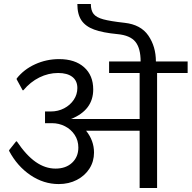

<svg xmlns="http://www.w3.org/2000/svg" viewBox="-20 -948 966 968"><path d="M926 -638V-580H772V0H684V-289H414Q454 -239 454 -179Q454 -134 431 -98Q408 -62 367.5 -41Q327 -20 276 -20Q200 -20 133.5 -65Q67 -110 26 -187V-191L61 -235H65Q112 -165 160 -131.5Q208 -98 260 -98Q312 -98 343.5 -127.5Q375 -157 375 -204Q375 -240 356.5 -268Q338 -296 307.5 -311.5Q277 -327 242 -327H207V-386H236Q273 -386 303.5 -402Q334 -418 352 -445Q370 -472 370 -504Q370 -541 344.5 -560.5Q319 -580 273 -580Q224 -580 178.5 -557.5Q133 -535 98 -493H94L64 -548V-552Q100 -598 157 -624Q214 -650 278 -650Q358 -650 404 -609Q450 -568 450 -497Q450 -393 338 -348H684V-580H530V-638H689Q689 -705 662.5 -737.5Q636 -770 572 -776Q498 -783 454.5 -799Q411 -815 390.5 -845.5Q370 -876 370 -928H438Q438 -895 452 -877.5Q466 -860 501 -850.5Q536 -841 608 -833Q690 -824 728 -768.5Q766 -713 766 -638Z"/></svg>

Font: Amiko
Style: Regular
Weight: 400
Designer: Pablo Impallari, Rodrigo Fuenzalida, Andres Torresi
Foundry: Impallari Type
Version: Version 1.001; ttfautohint (v1.3)